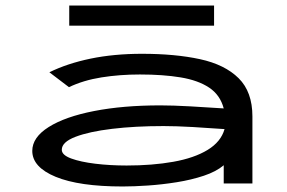

<svg xmlns="http://www.w3.org/2000/svg" viewBox="-20 -665 1040 696"><path d="M425 11Q267 11 182 -24Q97 -59 97 -118Q97 -167 156.5 -204.5Q216 -242 321 -262.5Q426 -283 561 -283Q606 -283 669 -279.5Q732 -276 791 -272Q778 -321 738 -347.5Q698 -374 634.5 -384.5Q571 -395 487 -395Q414 -395 348 -384.5Q282 -374 230 -349L159 -403Q224 -435 308.5 -452.5Q393 -470 495 -470Q615 -470 705 -450.5Q795 -431 845 -381.5Q895 -332 895 -243V0H791V-66Q764 -43 719 -28Q674 -13 621 -4.5Q568 4 516.5 7.5Q465 11 425 11ZM204 -122Q204 -103 238 -90.5Q272 -78 325.5 -71.5Q379 -65 439 -65Q532 -65 608 -78.5Q684 -92 732.5 -121.5Q781 -151 794 -197Q741 -201 679.5 -204.5Q618 -208 573 -208Q470 -208 386.5 -198Q303 -188 253.5 -169Q204 -150 204 -122ZM231 -572V-645H756V-572Z"/></svg>

Font: Inconsolata UltraExpanded Medium
Style: Regular
Weight: 500
Width: 9
Monospace: yes
Designer: Raph Levien, Cyreal, Brenton Simpson
Foundry: Raph Levien, Cyreal, Google
Version: Version 3.001; ttfautohint (v1.8.2.53-6de2)